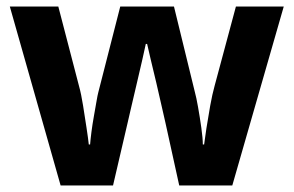

<svg xmlns="http://www.w3.org/2000/svg" viewBox="-20 -566 896 586"><path d="M485 -191Q481 -208 473.5 -241.5Q466 -275 457 -313.5Q448 -352 440 -384.5Q432 -417 429 -432H425Q422 -417 414.5 -384.5Q407 -352 398 -313.5Q389 -275 381 -241Q373 -207 369 -189L325 0H165L10 -546H158L221 -304Q228 -279 233.5 -244Q239 -209 244 -176.5Q249 -144 251 -125H255Q256 -139 259 -162.5Q262 -186 266.5 -211Q271 -236 274.5 -256.5Q278 -277 280 -284L347 -546H511L575 -284Q579 -270 584.5 -239Q590 -208 594.5 -176Q599 -144 599 -125H603Q605 -142 610 -174.5Q615 -207 621.5 -243Q628 -279 635 -304L700 -546H846L689 0H527Z"/></svg>

Font: Noto Sans Devanagari UI
Style: Bold
Weight: 700
Designer: Jelle Bosma - Monotype Design Team
Foundry: Monotype Imaging Inc.
Version: Version 2.004; ttfautohint (v1.8.4.7-5d5b)